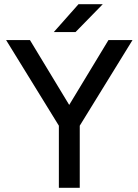

<svg xmlns="http://www.w3.org/2000/svg" viewBox="-20 -890 656 910"><path d="M356 -291 267 -325 494 -700H608ZM259 0V-336H358V0ZM261 -291 9 -700H122L349 -325ZM235 -738 352 -870H467L338 -738Z"/></svg>

Font: Figtree Light Medium
Style: Regular
Weight: 500
Version: Version 2.001;gftools[0.9.30]